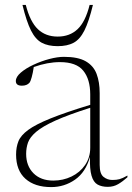

<svg xmlns="http://www.w3.org/2000/svg" viewBox="-20 -752 539 782"><path d="M419 9Q394 9 377.2 -0.5Q360.5 -10 352.8 -36.5Q345 -63 346.5 -113Q329 -50.5 285.5 -20.2Q242 10 188.5 10Q121.5 10 83.5 -24Q45.5 -58 45.5 -122.5Q45.5 -152.5 55 -176.5Q64.5 -200.5 94.8 -222.8Q125 -245 185.5 -269.5Q246 -294 347.5 -325V-367.5Q347.5 -429 319.2 -464Q291 -499 224 -499Q173.5 -499 117.5 -479Q114 -455 109.2 -437.8Q104.5 -420.5 100 -415Q89.5 -403 69 -403Q44.5 -403 44.5 -422Q44.5 -439 65 -456.5Q85.5 -474 116.8 -488.5Q148 -503 181.2 -511.8Q214.5 -520.5 240.5 -520.5Q298 -520.5 329.5 -502.2Q361 -484 373.5 -450.8Q386 -417.5 386 -372.5V-80Q386 -44 401.8 -31.5Q417.5 -19 437.5 -19Q454.5 -19 466.5 -22.2Q478.5 -25.5 499 -37V-30Q480 -13 461.2 -2Q442.5 9 419 9ZM86.5 -125.5Q86.5 -76.5 116.2 -46.5Q146 -16.5 197 -16.5Q237 -16.5 271.2 -33Q305.5 -49.5 326.5 -79.8Q347.5 -110 347.5 -150.5V-313Q258 -284.5 205.5 -260.8Q153 -237 127.5 -215.2Q102 -193.5 94.2 -171.8Q86.5 -150 86.5 -125.5ZM215 -603Q264 -603 296 -633.2Q328 -663.5 345 -732H358.5Q342 -664 323.8 -627.8Q305.5 -591.5 279.8 -577.8Q254 -564 215 -564Q176 -564 150.2 -577.8Q124.5 -591.5 106.2 -627.8Q88 -664 71.5 -732H85Q102.5 -663.5 134.2 -633.2Q166 -603 215 -603Z"/></svg>

Font: Newsreader Display ExtraLight
Style: Regular
Weight: 275
Designer: Hugues Gentile
Foundry: Production Type
Version: Version 1.001